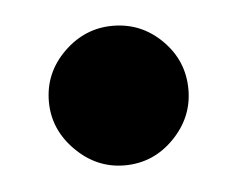

<svg xmlns="http://www.w3.org/2000/svg" viewBox="-29 -191 287 233"><g transform="rotate(-5 115.0 -75.0)"><path d="M115 10Q81 10 55.5 -15.5Q30 -41 30 -75Q30 -110 55.5 -135Q81 -160 115 -160Q150 -160 175 -135Q200 -110 200 -75Q200 -41 175 -15.5Q150 10 115 10Z"/></g></svg>

Font: Brygada 1918
Style: Bold
Weight: 700
Designer: Mateusz Machalski | Borys Kosmynka | Przemek Hoffer
Foundry: NIEPODLEGLA 2018
Version: Version 3.006